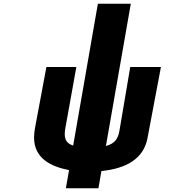

<svg xmlns="http://www.w3.org/2000/svg" viewBox="-20 -886 1040 1026"><path d="M349 23 332 120H506L522 28C652 15 747 -36 768 -147L840 -528H676L618 -186C611 -145 593 -118 546 -106L679 -866H503L371 -108C338 -119 326 -138 326 -170C326 -179 327 -189 329 -200L388 -528H228L167 -202C164 -186 162 -168 162 -151C162 -41 250 4 349 23Z"/></svg>

Font: LINE Seed JP App_OTF ExtraBold
Style: Regular
Weight: 800
Designer: LINE & Fontrix & Fontworks
Version: Version 1.013